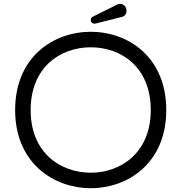

<svg xmlns="http://www.w3.org/2000/svg" viewBox="-20 -975 959 1015"><path d="M142 -393C142 -621 300 -725 460 -725C620 -725 777 -621 777 -393C777 -166 617 -62 460 -62C301 -62 142 -166 142 -393ZM460 20C656 20 859 -113 859 -393C859 -674 657 -807 460 -807C262 -807 60 -674 60 -393C60 -113 264 20 460 20ZM473 -888C464 -884 460 -878 460 -869C460 -856 470 -847 487 -851L626 -886C641 -890 649 -903 649 -918C649 -939 632 -955 615 -955C610 -955 606 -954 602 -952Z"/></svg>

Font: Fabada
Style: Regular
Weight: 400
Designer: deFharo
Foundry: deFharo.com
Version: Version 4.000 2011 initial release